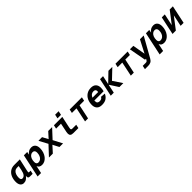

<svg xmlns="http://www.w3.org/2000/svg" viewBox="631 -2954 5339 5339"><g transform="rotate(-45 3300.0 -285.0)"><path d="M173 12Q108 12 70 -36Q32 -84 32 -173Q32 -276 67.5 -358Q103 -440 171 -488Q239 -536 335 -536H556L480 -192Q475 -170 471.5 -150Q468 -130 468 -120Q468 -102 490 -102H547L524 0H420Q381 0 365.5 -15Q350 -30 350 -61Q350 -75 354 -96Q322 -50 276.5 -19Q231 12 173 12ZM233 -108Q285 -108 321 -153Q357 -198 377 -297L403 -428H333Q283 -428 247 -397.5Q211 -367 192 -315Q173 -263 173 -200Q173 -152 188 -130Q203 -108 233 -108Z M569 150 715 -536H846L830 -447Q863 -496 909 -522Q955 -548 1012 -548Q1091 -548 1132.5 -497.5Q1174 -447 1174 -358Q1174 -281 1152 -213.5Q1130 -146 1091 -95.5Q1052 -45 1000.5 -16.5Q949 12 891 12Q782 12 753 -76L705 150ZM864 -108Q914 -108 951.5 -137.5Q989 -167 1009.5 -217Q1030 -267 1030 -329Q1031 -377 1009 -402.5Q987 -428 947 -428Q900 -428 864 -399Q828 -370 807.5 -319Q787 -268 787 -200Q787 -154 807.5 -131Q828 -108 864 -108Z M1165 0 1425 -278 1287 -536H1430L1520 -367L1673 -536H1826L1579 -270L1721 0H1579L1484 -183L1318 0Z M2129 0Q2061 0 2033 -24.5Q2005 -49 2005 -97Q2005 -125 2011.5 -160.5Q2018 -196 2027 -234L2067 -428H1874L1897 -536H2227L2161 -230Q2156 -205 2151.5 -181.5Q2147 -158 2147 -143Q2147 -126 2158 -117Q2169 -108 2195 -108H2346L2323 0ZM2103 -602 2129 -720H2266L2241 -602Z M2585 0 2674 -425H2493L2517 -536H2997L2973 -425H2793L2703 0Z M3248 12Q3143 12 3092 -42.5Q3041 -97 3041 -188Q3041 -291 3079.5 -372.5Q3118 -454 3190 -501Q3262 -548 3361 -548Q3459 -548 3509.5 -495.5Q3560 -443 3560 -353Q3560 -319 3555.5 -286Q3551 -253 3543 -228H3179Q3178 -215 3178 -201Q3178 -148 3204 -128Q3230 -108 3270 -108Q3309 -108 3339.5 -122.5Q3370 -137 3381 -170L3521 -158Q3488 -81 3423 -34.5Q3358 12 3248 12ZM3340 -428Q3290 -428 3253.5 -399.5Q3217 -371 3197 -320H3419Q3421 -328 3422 -336.5Q3423 -345 3423 -358Q3423 -390 3403 -409Q3383 -428 3340 -428Z M3596 0 3710 -536H3829L3774 -279L4040 -536H4193L3912 -268L4091 0H3936L3770 -258L3715 0Z M4385 0 4474 -425H4293L4317 -536H4797L4773 -425H4593L4503 0Z M4790 150 4812 42H4926Q4952 42 4967.5 34.5Q4983 27 4995 6L5018 -34H4977L4885 -536H5020L5086 -162L5280 -536H5428L5100 48Q5069 104 5024.5 127Q4980 150 4918 150Z M5369 150 5515 -536H5646L5630 -447Q5663 -496 5709 -522Q5755 -548 5812 -548Q5891 -548 5932.5 -497.5Q5974 -447 5974 -358Q5974 -281 5952 -213.5Q5930 -146 5891 -95.5Q5852 -45 5800.5 -16.5Q5749 12 5691 12Q5582 12 5553 -76L5505 150ZM5664 -108Q5714 -108 5751.5 -137.5Q5789 -167 5809.5 -217Q5830 -267 5830 -329Q5831 -377 5809 -402.5Q5787 -428 5747 -428Q5700 -428 5664 -399Q5628 -370 5607.5 -319Q5587 -268 5587 -200Q5587 -154 5607.5 -131Q5628 -108 5664 -108Z M6025 0 6139 -536H6257L6183 -187L6450 -536H6575L6461 0H6344L6416 -340L6156 0Z"/></g></svg>

Font: Geist Mono
Style: Bold Italic
Weight: 700
Italic angle: -12°
Monospace: yes
Designer: Basement.studio, Andrés Briganti, Mateo Zaragoza
Foundry: Basement.studio, Vercel, Andrés Briganti, Guido Ferreyra, Mateo Zaragoza
Version: Version 1.500; ttfautohint (v1.8.4.7-5d5b)